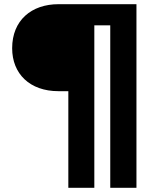

<svg xmlns="http://www.w3.org/2000/svg" viewBox="-20 -728 746 916"><path d="M631 -708H259C130 -708 38 -631 38 -498C38 -376 122 -293 259 -293H306V168H430V-607H506V168H631Z"/></svg>

Font: UULA Sans
Style: Bold
Weight: 700
Designer: Mohamed Gaber, Laura Garcia Mut
Foundry: Kief Type Foundry
Version: Version 3.006;hotconv 1.0.109;makeotfexe 2.5.65596